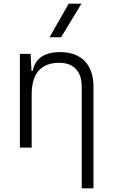

<svg xmlns="http://www.w3.org/2000/svg" viewBox="-20 -815 626 1060"><path d="M431.2 224.6H496.1V-336.9C496.1 -458 429.2 -527.3 313 -527.3C225.1 -527.3 175.3 -493.2 160.6 -423.8H153.8L148.9 -517.6H89.8V0H154.8V-292.5C154.8 -410.2 206.5 -468.3 307.6 -468.3C385.3 -468.3 431.2 -421.4 431.2 -338.4ZM253.4 -609.4H317.4L429.7 -794.9H359.4Z"/></svg>

Font: Cascadia Code Light
Style: Regular
Weight: 300
Monospace: yes
Designer: Aaron Bell
Foundry: Saja Typeworks
Version: Version 2404.023